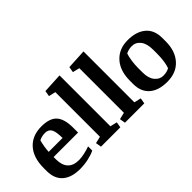

<svg xmlns="http://www.w3.org/2000/svg" viewBox="-46 -1295 1837 1837"><g transform="rotate(-45 872.5 -376.5)"><path d="M172.9 -250.5V-218.3Q172.9 -140.1 210.7 -98.9Q248.5 -57.6 325.2 -57.6Q358.4 -57.6 402.3 -67.4Q446.3 -77.1 478 -89.4V-32.7Q442.4 -14.6 386.2 -2Q330.1 10.7 272 10.7Q156.2 10.7 93.8 -43.9Q31.2 -98.6 31.2 -202.1V-242.7Q31.2 -383.3 101.6 -461.9Q171.9 -540.5 296.9 -540.5Q408.2 -540.5 456.1 -487.5Q503.9 -434.6 503.9 -314V-250.5ZM196.3 -453.1Q188.5 -424.8 182.4 -388.7Q176.3 -352.5 174.3 -318.8H362.3Q362.3 -404.3 342.8 -438.2Q323.2 -472.2 276.4 -472.2Q255.9 -472.2 235.1 -467.3Q214.4 -462.4 196.3 -453.1Z M623.5 -677.7 553.7 -694.3 563.5 -752 765.1 -762.7V-74.2L835 -57.6L825.2 0H563.5L553.7 -57.6L623.5 -74.2Z M947.8 -677.7 877.9 -694.3 887.7 -752 1089.4 -762.7V-74.2L1159.2 -57.6L1149.4 0H887.7L877.9 -57.6L947.8 -74.2Z M1451.2 10.7Q1333.5 10.7 1269.3 -45.9Q1205.1 -102.5 1205.1 -204.6V-250Q1205.1 -386.2 1275.9 -463.4Q1346.7 -540.5 1463.9 -540.5Q1580.1 -540.5 1647 -484.4Q1713.9 -428.2 1713.9 -320.3V-274.4Q1713.9 -144 1644 -66.7Q1574.2 10.7 1451.2 10.7ZM1572.3 -303.7Q1572.3 -385.7 1538.3 -429Q1504.4 -472.2 1452.1 -472.2Q1428.7 -472.2 1407.7 -466.8Q1386.7 -461.4 1371.1 -452.6Q1359.9 -418.5 1353.3 -373Q1346.7 -327.6 1346.7 -279.3V-221.2Q1346.7 -143.1 1381.3 -100.3Q1416 -57.6 1466.3 -57.6Q1490.7 -57.6 1512 -63Q1533.2 -68.4 1547.9 -77.1Q1558.6 -105 1565.4 -149.2Q1572.3 -193.4 1572.3 -245.6Z"/></g></svg>

Font: Noticia Text
Style: Bold
Weight: 700
Designer: JM Sole
Foundry: JM Sole
Version: Version 1.003